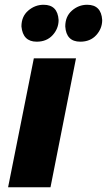

<svg xmlns="http://www.w3.org/2000/svg" viewBox="-20 -786 449 806"><path d="M192 0H14L122 -541H299ZM134 -611Q76 -611 70 -675Q70 -717 98.5 -741.5Q127 -766 163 -766Q222 -766 226 -702Q226 -666 201 -638.5Q176 -611 134 -611ZM317 -611Q258 -611 254 -675Q254 -717 282 -741.5Q310 -766 346 -766Q405 -766 409 -702Q409 -666 384 -638.5Q359 -611 317 -611Z"/></svg>

Font: Argentum Novus
Style: Bold Italic
Weight: 700
Designer: Julieta Ulanovsky (font) & Cristiano Sobral (main changes)
Foundry: Julieta Ulanovsky (font) & Cristiano Sobral (main changes)
Version: Version 3.00;November 27, 2020;FontCreator 13.0.0.2655 64-bi